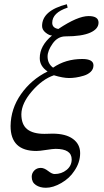

<svg xmlns="http://www.w3.org/2000/svg" viewBox="-20 -703 494 908"><path d="M296 -683 300 -667Q227 -643 227 -595Q227 -571 256 -566Q347 -627 399 -627Q446 -627 446 -596Q446 -566 406.5 -548.5Q367 -531 290 -531Q253 -531 229 -497Q205 -463 205 -436Q205 -402 231 -383Q290 -424 369 -424Q422 -424 422 -394Q422 -376 409 -363.5Q396 -351 376 -345Q356 -339 339 -336.5Q322 -334 307 -334Q278 -334 235 -347Q181 -329 131.5 -272Q82 -215 81 -163Q81 -114 108.5 -92Q136 -70 190 -70Q197 -70 211 -70.5Q225 -71 228 -71Q291 -71 325 -46Q359 -21 359 21Q359 66 331 106Q309 140 270 162.5Q231 185 197 185Q169 185 149.5 172Q130 159 130 133Q130 116 142 103.5Q154 91 173 91Q189 91 207.5 105.5Q226 120 238 120Q271 120 295 100.5Q319 81 319 51Q319 1 243 1Q230 1 198.5 6Q167 11 152 11Q30 11 30 -107Q31 -189 79.5 -258Q128 -327 205 -365Q168 -390 168 -428Q168 -487 226 -535Q213 -535 196 -548.5Q179 -562 179 -580Q179 -653 296 -683Z"/></svg>

Font: STIX MathJax Main
Style: Italic
Weight: 400
Italic angle: -16.33°
Designer: MicroPress Inc., with final additions and corrections provided by Coen Hoffman, Elsevier (retired)
Version: Version 1.1.1